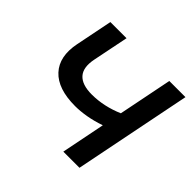

<svg xmlns="http://www.w3.org/2000/svg" viewBox="-167 -888 1076 1076"><g transform="rotate(45 371.0 -350.0)"><path d="M462 0 514 -261Q462 -243 415 -235Q368 -227 328 -227Q191 -227 129 -294Q67 -361 91 -481L135 -700H263L220 -487Q205 -412 238 -375.5Q271 -339 348 -339Q396 -339 444 -349.5Q492 -360 538 -380L602 -700H730L590 0Z"/></g></svg>

Font: Montserrat SemiBold
Style: Italic
Weight: 600
Italic angle: -11.3°
Designer: Julieta Ulanovsky
Foundry: Julieta Ulanovsky
Version: Version 9.000; ttfautohint (v1.8.4.7-5d5b)